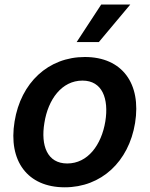

<svg xmlns="http://www.w3.org/2000/svg" viewBox="-20 -799 648 830"><path d="M259.9 10.7C418 10.7 536.6 -100.1 563.9 -267C591.6 -438.2 507.8 -552.6 346.9 -552.6C188.6 -552.6 70 -441.4 43 -273.8C14.9 -103.7 98.4 10.7 259.9 10.7ZM171.9 -267.8C187.9 -369.3 246.8 -450.6 336.6 -450.6C422.2 -450.6 451 -372.5 435.4 -274.5C418.7 -172.6 359.7 -92.3 270.6 -92.3C184.3 -92.3 155.5 -169.4 171.9 -267.8ZM311.4 -617.2H407.3L543.3 -779.5H417.6Z"/></svg>

Font: Margiela Sans Semi Bold
Style: Italic
Weight: 600
Italic angle: -9.39999°
Designer: Stefan Endress, Andreas Faust
Version: Version 1.100;FEAKit 1.0